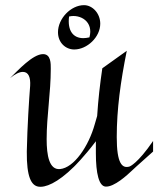

<svg xmlns="http://www.w3.org/2000/svg" viewBox="-20 -714 614 745"><path d="M574 -167C514 -79 483 -68 483 -68C454 -59 433 -79 433 -182C433 -290 448 -399 472 -517L377 -449C368 -388 361 -327 357 -264C352 -247 348 -233 348 -233C324 -146 267 -63 213 -58C171 -54 161 -111 161 -174C161 -264 177 -353 177 -447C177 -467 178 -504 147 -504C107 -504 50 -441 19 -411C40 -428 56 -435 69 -435C91 -435 99 -413 97 -381C93 -330 86 -226 84 -126C83 -26 102 5 128 10C155 15 202 -3 267 -67C267 -67 307 -106 352 -166V-119C352 -41 364 9 390 10C423 12 473 -34 493 -53C493 -53 513 -72 574 -126ZM16 -409 19 -411ZM369 -622C369 -662 339 -694 306 -694C255 -694 205 -642 205 -589C205 -548 235 -522 268 -522C318 -522 369 -570 369 -622ZM248 -650C292 -660 344 -630 327 -569C318 -567 310 -566 303 -566C264 -566 241 -595 248 -650Z"/></svg>

Font: Quintessential
Style: Regular
Weight: 400
Designer: Astigmatic (AOETI)
Foundry: Astigmatic (AOETI)
Version: Version 1.000